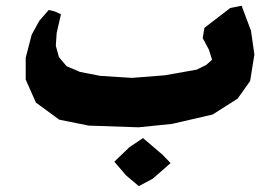

<svg xmlns="http://www.w3.org/2000/svg" viewBox="-20 -464 961 660"><path d="M471.7 10.7 424.8 42 373 91.8 413.1 138.7 457 175.8 504.9 150.4 566.4 96.7 538.1 67.4ZM810.5 -444.3 771.5 -436.5 682.6 -368.2 676.8 -333 698.2 -293 709 -258.8 689.5 -241.2 656.2 -224.6 545.9 -205.1 433.6 -196.3 325.2 -203.1 254.9 -216.8 209 -236.3 182.6 -267.6 171.9 -306.6 174.8 -350.6 189.5 -415 168 -424.8 147.5 -429.7 115.2 -392.6 88.9 -344.7 68.4 -265.6V-190.4L103.5 -111.3L183.6 -52.7L285.2 -32.2L456.1 -26.4L571.3 -38.1L710.9 -70.3L796.9 -125L839.8 -185.5L854.5 -276.4L842.8 -358.4Z"/></svg>

Font: MaokenAssortedSans-TC
Style: Regular
Weight: 500
Version: Version 0.83